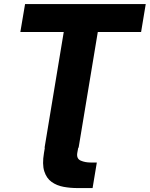

<svg xmlns="http://www.w3.org/2000/svg" viewBox="-20 -748 758 972"><path d="M376 0 371.1 26.9Q366.7 55.7 388.9 65.2Q411.1 74.7 439 74.7H470.2L448.7 204.1H372.6Q335.9 204.1 301.5 197.8Q267.1 191.4 241.2 172.9Q215.3 154.3 204.1 118.9Q192.9 83.5 202.6 26.4L207 0ZM83 -585.9 106.9 -727.5H717.8L694.3 -585.9H475.1L377.9 0H205.6L302.7 -585.9Z"/></svg>

Font: Inter 16pt ExtraBold
Style: Italic
Weight: 800
Italic angle: -9.3988°
Version: Version 4.001;git-66647c0bb